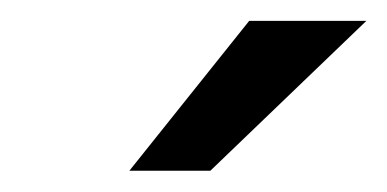

<svg xmlns="http://www.w3.org/2000/svg" viewBox="-20 -770 371 184"><path d="M104 -606.4 218.8 -750H331.1L181.6 -606.4Z"/></svg>

Font: Roboto Condensed
Style: Italic
Weight: 400
Italic angle: -12°
Designer: Christian Robertson
Foundry: Google
Version: Version 3.0